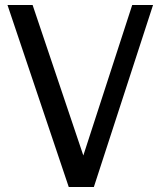

<svg xmlns="http://www.w3.org/2000/svg" viewBox="-20 -745 640 765"><path d="M312 -125.5 506.8 -725.1H589.8L354 0H253.9L9.8 -725.1H109.9Z"/></svg>

Font: Aurulent Sans Mono
Style: Regular
Weight: 400
Monospace: yes
Version: Version 2007.05.04